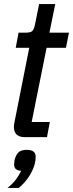

<svg xmlns="http://www.w3.org/2000/svg" viewBox="-20 -680 362 952"><path d="M104 0Q49 0 49 -50Q49 -58 50 -65Q51 -72 53 -80L125 -443H58L72 -518H107Q132 -518 140.5 -526.5Q149 -535 154 -561L174 -660H254L225 -518H322L307 -443H211L137 -75H227L213 0ZM113 63Q157 63 157 97Q157 103 156 112Q155 121 153 130Q145 162 124.5 194Q104 226 73 252H17Q43 231 58.5 210.5Q74 190 85 167Q50 165 50 136Q50 131 51 122Q52 113 55 104Q63 81 76 72Q89 63 113 63Z"/></svg>

Font: IBM Plex Sans Cond Text
Style: Italic
Weight: 450
Width: 3
Italic angle: -11°
Designer: Mike Abbink, Paul van der Laan, Pieter van Rosmalen
Foundry: Bold Monday
Version: Version 1.3